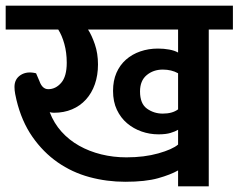

<svg xmlns="http://www.w3.org/2000/svg" viewBox="-30 -656 840 676"><path d="M597 -199Q587 -193 570.5 -188Q554 -183 528 -183Q497 -183 468.5 -193Q440 -203 417.5 -222Q395 -241 381.5 -269.5Q368 -298 368 -336Q368 -372 380 -399.5Q392 -427 413.5 -446Q435 -465 464 -475Q493 -485 526 -485Q547 -485 566 -481.5Q585 -478 597 -471V-552H280Q293 -532 304 -500Q315 -468 315 -429Q315 -391 304 -359.5Q293 -328 272.5 -305.5Q252 -283 223.5 -271Q195 -259 160 -259Q153 -259 145 -261Q160 -222 186.5 -192.5Q213 -163 248.5 -143Q284 -123 326.5 -112.5Q369 -102 415 -102Q478 -102 527.5 -116Q577 -130 597 -147ZM597 -271V-398Q574 -411 543 -411Q510 -411 486.5 -391.5Q463 -372 463 -334Q463 -291 487.5 -273.5Q512 -256 543 -256Q577 -256 597 -271ZM597 -56Q571 -41 526.5 -28.5Q482 -16 411 -16Q346 -16 285 -32.5Q224 -49 173 -84.5Q122 -120 84 -174.5Q46 -229 28 -304Q26 -312 23.5 -325Q21 -338 21 -350Q21 -378 43 -392Q65 -406 97 -398L109 -370Q119 -342 140 -342Q166 -342 185.5 -364.5Q205 -387 205 -435Q205 -471 196.5 -501.5Q188 -532 175 -552H-10V-636H790V-552H705V0H597Z"/></svg>

Font: Ek Mukta SemiBold
Style: Regular
Weight: 600
Designer: Girish Dalvi and Yashodeep Gholap
Foundry: Ek Type
Version: Version 2.538;PS 1.002;hotconv 16.6.51;makeotf.lib2.5.65220;